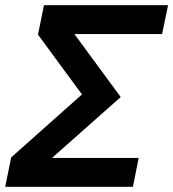

<svg xmlns="http://www.w3.org/2000/svg" viewBox="-29 -718 666 738"><path d="M482 0H-9L14 -113L286 -355L117 -585L140 -698H617L594 -587H257L435 -345L171 -111H504Z"/></svg>

Font: IBM Plex Sans SemiBold
Style: Italic
Weight: 600
Italic angle: -11.31°
Designer: Mike Abbink, Paul van der Laan, Pieter van Rosmalen
Foundry: Bold Monday
Version: Version 3.201